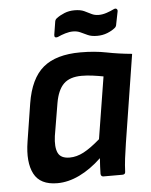

<svg xmlns="http://www.w3.org/2000/svg" viewBox="-51 -715 606 769"><g transform="rotate(-5 252.5 -331.0)"><path d="M149 11Q80 11 55.5 -36Q31 -83 44 -165L68 -317Q84 -416 136 -459.5Q188 -503 286 -503Q343 -503 390.5 -493.5Q438 -484 492 -479L436 -125Q431 -93 427.5 -65Q424 -37 423 -11Q423 0 411 0H335Q325 0 324 -11Q324 -25 325 -41.5Q326 -58 327 -74Q284 -33 238.5 -11Q193 11 149 11ZM207 -87Q235 -87 263.5 -102Q292 -117 330 -150L370 -399Q349 -403 326.5 -406Q304 -409 283 -409Q235 -409 210.5 -385Q186 -361 177 -309L155 -178Q149 -134 160 -110.5Q171 -87 207 -87ZM359 -563Q336 -563 321 -570Q306 -577 293 -583Q280 -589 264 -589Q249 -589 232.5 -584Q216 -579 201 -572Q194 -570 190.5 -572.5Q187 -575 188 -582L196 -632Q197 -643 205 -648Q218 -658 236.5 -665.5Q255 -673 277 -673Q301 -673 316 -666Q331 -659 343.5 -652.5Q356 -646 373 -646Q388 -646 404.5 -651.5Q421 -657 435 -664Q442 -667 446 -663.5Q450 -660 449 -654L439 -604Q438 -593 431 -588Q419 -578 400 -570.5Q381 -563 359 -563Z"/></g></svg>

Font: Sofia Sans Semi Condensed
Style: Bold Italic
Weight: 700
Italic angle: -9°
Version: Version 4.100